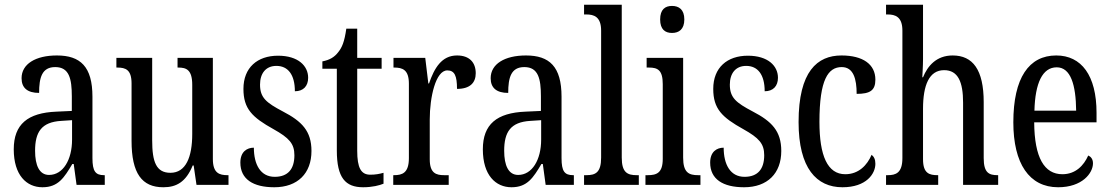

<svg xmlns="http://www.w3.org/2000/svg" viewBox="-20 -780 4684 810"><path d="M159 10C226 10 251 -31 285 -88H291L303 0H422V-41H419C383 -41 370 -57 370 -113V-372C370 -499 319 -546 220 -546C130 -546 71 -510 71 -450C71 -409 96 -388 145 -388C145 -453 157 -497 213 -497C272 -497 283 -448 283 -373V-312L218 -309C97 -304 38 -256 38 -150C38 -41 92 10 159 10ZM187 -42C146 -42 128 -82 128 -144C128 -223 155 -265 238 -270L284 -273V-191C284 -106 246 -42 187 -42Z M669 10C723 10 764 -11 793 -82H797L809 0H944V-41H940C906 -41 878 -49 878 -109V-536H729V-495H732C766 -495 791 -486 791 -422V-215C791 -117 764 -51 699 -51C639 -51 622 -97 622 -188V-536H471V-495H475C510 -495 535 -486 535 -428V-186C535 -48 579 10 669 10Z M1137 10C1236 10 1294 -49 1294 -143C1294 -227 1254 -268 1173 -310C1103 -347 1077 -368 1077 -423C1077 -470 1101 -502 1146 -502C1195 -502 1224 -465 1224 -395C1260 -395 1280 -417 1280 -452C1280 -502 1238 -545 1153 -545C1066 -545 1007 -495 1007 -405C1007 -321 1044 -285 1134 -235C1200 -198 1222 -174 1222 -125C1222 -67 1195 -34 1139 -34C1079 -34 1051 -86 1051 -157C1022 -157 994 -140 994 -94C994 -24 1048 10 1137 10Z M1512 10C1551 10 1581 2 1598 -5V-51C1580 -46 1564 -43 1542 -43C1503 -43 1487 -72 1487 -144V-490H1590V-536H1487V-659H1441C1433 -603 1423 -580 1407 -560C1391 -539 1371 -527 1340 -521V-490H1401V-145C1401 -30 1437 10 1512 10Z M1639 0H1873V-41H1854C1820 -41 1793 -49 1793 -108V-276C1793 -370 1818 -483 1867 -483C1898 -483 1908 -460 1908 -405C1963 -405 1987 -431 1987 -471C1987 -516 1961 -546 1908 -546C1843 -546 1812 -492 1790 -428H1787L1774 -536H1640V-495H1643C1678 -495 1705 -486 1705 -427V-113C1705 -50 1677 -41 1642 -41H1639Z M2138 10C2205 10 2230 -31 2264 -88H2270L2282 0H2401V-41H2398C2362 -41 2349 -57 2349 -113V-372C2349 -499 2298 -546 2199 -546C2109 -546 2050 -510 2050 -450C2050 -409 2075 -388 2124 -388C2124 -453 2136 -497 2192 -497C2251 -497 2262 -448 2262 -373V-312L2197 -309C2076 -304 2017 -256 2017 -150C2017 -41 2071 10 2138 10ZM2166 -42C2125 -42 2107 -82 2107 -144C2107 -223 2134 -265 2217 -270L2263 -273V-191C2263 -106 2225 -42 2166 -42Z M2444 0H2675V-41H2666C2627 -41 2603 -52 2603 -115V-760H2444V-719H2454C2485 -719 2516 -710 2516 -651V-115C2516 -52 2492 -41 2454 -41H2444Z M2815 -641C2844 -641 2867 -656 2867 -698C2867 -740 2844 -755 2815 -755C2786 -755 2765 -740 2765 -698C2765 -656 2786 -641 2815 -641ZM2703 0H2935V-41H2925C2886 -41 2862 -52 2862 -115V-536H2708V-495H2718C2755 -495 2776 -484 2776 -425V-110C2776 -51 2751 -41 2713 -41H2703Z M3119 10C3218 10 3276 -49 3276 -143C3276 -227 3236 -268 3155 -310C3085 -347 3059 -368 3059 -423C3059 -470 3083 -502 3128 -502C3177 -502 3206 -465 3206 -395C3242 -395 3262 -417 3262 -452C3262 -502 3220 -545 3135 -545C3048 -545 2989 -495 2989 -405C2989 -321 3026 -285 3116 -235C3182 -198 3204 -174 3204 -125C3204 -67 3177 -34 3121 -34C3061 -34 3033 -86 3033 -157C3004 -157 2976 -140 2976 -94C2976 -24 3030 10 3119 10Z M3534 10C3635 10 3673 -47 3673 -89C3673 -108 3667 -119 3657 -127C3639 -84 3603 -45 3546 -45C3471 -45 3437 -123 3437 -266C3437 -445 3474 -497 3531 -497C3581 -497 3594 -446 3594 -384C3650 -384 3673 -398 3673 -444C3673 -509 3620 -546 3530 -546C3428 -546 3349 -479 3349 -265C3349 -70 3425 10 3534 10Z M3718 0H3938V-41H3936C3901 -41 3874 -48 3874 -108V-321C3874 -421 3900 -484 3963 -484C4022 -484 4043 -434 4043 -347V0H4191V-41H4189C4153 -41 4130 -50 4130 -113V-349C4130 -486 4084 -546 3999 -546C3930 -546 3893 -501 3874 -454H3871C3871 -462 3874 -499 3874 -531V-760H3718V-719H3725C3756 -719 3787 -710 3787 -651V-113C3787 -50 3759 -41 3725 -41H3718Z M4444 10C4546 10 4591 -50 4591 -91C4591 -109 4582 -119 4571 -124C4552 -81 4517 -45 4462 -45C4386 -45 4344 -114 4343 -264H4606V-304C4606 -462 4542 -546 4436 -546C4321 -546 4255 -452 4255 -264C4255 -90 4322 10 4444 10ZM4520 -313H4344C4347 -430 4378 -496 4438 -496C4497 -496 4519 -422 4520 -313Z"/></svg>

Font: Noto Serif Tamil ExtraCondensed
Style: Italic
Weight: 400
Width: 2
Italic angle: -12°
Designer: Indian Type Foundry, Tom Grace, and the Monotype Design Team
Foundry: Monotype Imaging Inc.
Version: Version 2.003